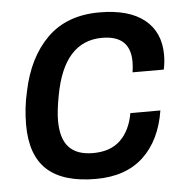

<svg xmlns="http://www.w3.org/2000/svg" viewBox="-45 -582 621 638"><g transform="rotate(-5 266.0 -263.0)"><path d="M250 12.2Q141.1 12.2 87.6 -36.6Q34.2 -85.4 34.2 -187Q34.2 -244.1 46.9 -297.9Q69.8 -409.2 135 -473.6Q200.2 -538.1 309.1 -538.1Q407.7 -538.1 459.5 -496.3Q511.2 -454.6 511.2 -378.9Q511.2 -353.5 505.9 -330.1H401.9Q404.8 -348.6 404.8 -365.2Q404.8 -453.1 311 -453.1Q183.6 -453.1 150.9 -275.9Q141.1 -224.6 141.1 -191.9Q141.1 -131.3 167.7 -102.8Q194.3 -74.2 248 -74.2Q306.2 -74.2 339.4 -106.2Q372.6 -138.2 382.8 -195.8H482.9Q467.3 -97.7 408.7 -42.7Q350.1 12.2 250 12.2Z"/></g></svg>

Font: Archivo Medium
Style: Italic
Weight: 500
Italic angle: -10°
Designer: Hector Gatti
Foundry: Omnibus-Type
Version: Version 2.001